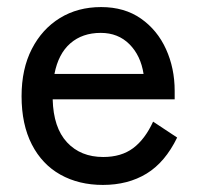

<svg xmlns="http://www.w3.org/2000/svg" viewBox="-20 -512 562 543"><path d="M271 11Q203 11 151 -18Q99 -47 70 -103.5Q41 -160 41 -240Q41 -317 70 -373.5Q99 -430 149.5 -461Q200 -492 266 -492Q332 -492 378.5 -459.5Q425 -427 449.5 -373Q474 -319 474 -255V-231H129Q131 -151 169.5 -109.5Q208 -68 272 -68Q323 -68 356.5 -93Q390 -118 413 -168L481 -123Q447 -53 394.5 -21Q342 11 271 11ZM134 -303H386Q378 -355 346 -387Q314 -419 265 -419Q213 -419 179 -389.5Q145 -360 134 -303Z"/></svg>

Font: Zen Kaku Gothic Antique Medium
Style: Regular
Weight: 500
Designer: Yoshimichi Ohira
Foundry: Positype
Version: Version 1.002